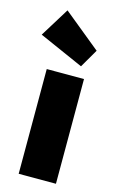

<svg xmlns="http://www.w3.org/2000/svg" viewBox="-130 -818 525 866"><g transform="rotate(15 132.5 -384.5)"><path d="M51 0V-489H225V0ZM197 -541 -11 -633 73 -769 247 -627Z"/></g></svg>

Font: Outfit ExtraBold
Style: Regular
Weight: 800
Designer: Rodrigo Fuenzalida
Foundry: fragTYPE
Version: Version 1.100;gftools[0.9.27]